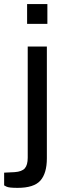

<svg xmlns="http://www.w3.org/2000/svg" viewBox="-43 -742 326 928"><path d="M42 166Q-0.5 166 -11.8 160Q-23 154 -23 154V92.5L28 90Q63 87.5 77 71.5Q91 55.5 91 20V-517H183.5V23Q183.5 95.5 152.2 130.8Q121 166 42 166ZM88 -626.5V-722.5H186V-626.5Z"/></svg>

Font: Public Sans Thin
Style: Regular
Weight: 400
Version: Version 2.001